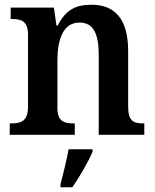

<svg xmlns="http://www.w3.org/2000/svg" viewBox="-20 -568 653 809"><path d="M21 0H295V-48H291C250 -48 222 -56 222 -114V-314C222 -397 244 -473 315 -473C375 -473 396 -423 396 -337V0H588V-48H584C543 -48 520 -57 520 -119V-353C520 -489 463 -548 366 -548C303 -548 258 -530 223 -460H218L207 -536H25V-488H29C70 -488 98 -479 98 -422V-118C98 -57 68 -48 26 -48H21ZM235 208V221H285C314 179 353 113 370 71V61H269C261 107 246 166 235 208Z"/></svg>

Font: Noto Serif Armenian SemiCondensed SemiBold
Style: Regular
Weight: 600
Width: 4
Designer: Monotype Design Team
Foundry: Monotype Imaging Inc.
Version: Version 2.008